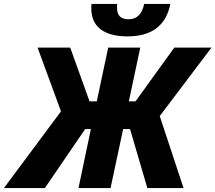

<svg xmlns="http://www.w3.org/2000/svg" viewBox="-77 -956 1095 976"><path d="M-57 0 233 -390 114 -714H280L378 -441H415L473 -714H636L578 -441H612L809 -714H998L735 -366L856 0H672L584 -300H549L485 0H322L385 -300H356L151 0ZM571 -771Q482 -771 434.5 -807Q387 -843 387 -915Q387 -925 388 -936H519Q518 -928 518 -925Q518 -922 518 -915Q518 -858 576 -858Q607 -858 627 -876.5Q647 -895 656 -936H789Q756 -771 571 -771Z"/></svg>

Font: Noto Sans ExtraBold
Style: Italic
Weight: 800
Italic angle: -12°
Designer: Monotype Design Team
Foundry: Monotype Imaging Inc.
Version: Version 2.013; ttfautohint (v1.8.4.7-5d5b)